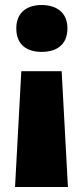

<svg xmlns="http://www.w3.org/2000/svg" viewBox="-20 -583 330 766"><path d="M249 -470C249 -536 202 -563 146 -563C91 -563 45 -536 45 -470C45 -401 91 -376 146 -376C202 -376 249 -401 249 -470ZM65 -299 40 163H251L226 -299Z"/></svg>

Font: Noto Sans Sinhala UI Black
Style: Regular
Weight: 900
Designer: Jelle Bosma - Monotype Design Team
Foundry: Monotype Imaging Inc.
Version: Version 2.006